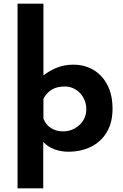

<svg xmlns="http://www.w3.org/2000/svg" viewBox="-20 -809 665 1039"><path d="M349 12Q310 12 274.5 -1Q239 -14 214 -41V210H75V-789H215V-401Q247 -426 287 -442.5Q327 -459 377 -459Q438 -459 486 -430.5Q534 -402 561.5 -348.5Q589 -295 589 -220Q589 -146 558 -94Q527 -42 473 -15Q419 12 349 12ZM321 -98Q355 -98 383.5 -113.5Q412 -129 429.5 -156Q447 -183 447 -218Q447 -253 431 -281Q415 -309 388.5 -325Q362 -341 331 -341Q289 -341 261 -324.5Q233 -308 215 -275V-168Q226 -136 254.5 -117Q283 -98 321 -98Z"/></svg>

Font: Synthetic
Style: Bold
Weight: 700
Designer: Santiago Orozco
Foundry: Typemade
Version: Version 2.000; ttfautohint (v1.8.4.7-5d5b)